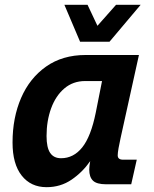

<svg xmlns="http://www.w3.org/2000/svg" viewBox="-20 -764 640 796"><path d="M173 12Q108 12 70 -36Q32 -84 32 -173Q32 -276 67.5 -358Q103 -440 171 -488Q239 -536 335 -536H556L480 -192Q475 -170 471.5 -150Q468 -130 468 -120Q468 -102 490 -102H547L524 0H420Q381 0 365.5 -15Q350 -30 350 -61Q350 -75 354 -96Q322 -50 276.5 -19Q231 12 173 12ZM233 -108Q285 -108 321 -153Q357 -198 377 -297L403 -428H333Q283 -428 247 -397.5Q211 -367 192 -315Q173 -263 173 -200Q173 -152 188 -130Q203 -108 233 -108ZM563 -744 434 -591H312L247 -744H343L384 -657L461 -744Z"/></svg>

Font: Geist Mono
Style: Bold Italic
Weight: 700
Italic angle: -12°
Monospace: yes
Designer: Basement.studio, Andrés Briganti, Mateo Zaragoza
Foundry: Basement.studio, Vercel, Andrés Briganti, Guido Ferreyra, Mateo Zaragoza
Version: Version 1.500; ttfautohint (v1.8.4.7-5d5b)